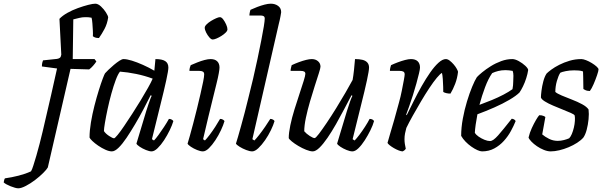

<svg xmlns="http://www.w3.org/2000/svg" viewBox="-177 -820 3267 1040"><path d="M-78 200Q-85 200 -96 197Q-107 194 -119.5 189Q-132 184 -142 178.5Q-152 173 -157 168Q-156 160 -154 154Q-152 148 -150 146Q-114 141 -76.5 131.5Q-39 122 -9 108Q-3 98 4 75.5Q11 53 20 23Q29 -7 37.5 -41Q46 -75 54 -107.5Q62 -140 68 -168Q84 -238 100 -306Q116 -374 132 -449L50 -460Q50 -471 52 -480Q54 -489 56 -493L132 -501Q143 -503 148 -507.5Q153 -512 155 -524L145 -718Q161 -735 187.5 -750Q214 -765 244.5 -776Q275 -787 300.5 -793.5Q326 -800 339 -800Q354 -800 370 -785Q386 -770 397 -752.5Q408 -735 409 -726Q404 -691 389 -663Q374 -635 359 -614Q346 -614 338 -617Q330 -620 326 -624Q327 -635 326 -654Q325 -673 323.5 -693Q322 -713 319 -724Q311 -726 302.5 -726.5Q294 -727 286 -727Q268 -727 252.5 -723Q237 -719 220 -715L217 -500H335L345 -487Q338 -476 327 -463.5Q316 -451 306 -444L205 -447L82 87Q76 98 57 117Q38 136 13 155Q-12 174 -37 187Q-62 200 -78 200Z M429 0Q414 0 394 -9Q374 -18 355 -31Q336 -44 323 -56.5Q310 -69 308 -75Q308 -112 315.5 -157Q323 -202 334.5 -247Q346 -292 358 -330.5Q370 -369 379.5 -394Q389 -419 392 -423Q398 -430 411 -442.5Q424 -455 440 -468.5Q456 -482 470 -491Q484 -500 492 -500Q510 -500 537.5 -491.5Q565 -483 597.5 -468.5Q630 -454 659 -437L665 -500Q701 -500 718 -489Q735 -478 735 -454Q735 -438 723.5 -385Q712 -332 691.5 -250.5Q671 -169 646 -66L657 -59Q667 -69 681.5 -89Q696 -109 711.5 -132.5Q727 -156 738 -176Q747 -176 753.5 -172Q760 -168 762 -164Q756 -143 742.5 -115Q729 -87 712 -61Q695 -35 677 -17.5Q659 0 644 0Q632 0 613.5 -7.5Q595 -15 580 -25Q565 -35 562 -42L615 -218Q621 -238 627 -255Q633 -272 637.5 -284.5Q642 -297 645 -301L639 -304Q622 -270 600.5 -229Q579 -188 555 -147.5Q531 -107 508.5 -73.5Q486 -40 465.5 -20Q445 0 429 0ZM441 -71Q445 -71 460 -89Q475 -107 495.5 -137.5Q516 -168 539.5 -204Q563 -240 585 -276.5Q607 -313 624.5 -344Q642 -375 650 -394Q607 -410 560.5 -419.5Q514 -429 473 -432Q462 -419 450 -387Q438 -355 426.5 -313.5Q415 -272 406 -230Q397 -188 391.5 -155.5Q386 -123 386 -110Q395 -96 414 -83.5Q433 -71 441 -71Z M922 0Q909 0 890.5 -7.5Q872 -15 857 -25Q842 -35 839 -42Q843 -54 851 -83Q859 -112 869.5 -151Q880 -190 890 -231.5Q900 -273 909 -311.5Q918 -350 923.5 -378Q929 -406 929 -417Q929 -428 922 -432Q915 -436 903 -436H849Q849 -445 851.5 -454Q854 -463 856 -467Q872 -474 892 -482Q912 -490 931 -495Q950 -500 964 -500Q987 -500 999.5 -488Q1012 -476 1012 -454Q1012 -445 1008 -422.5Q1004 -400 995.5 -366Q987 -332 976 -287Q965 -242 951.5 -187Q938 -132 923 -66L933 -59Q943 -69 958.5 -89.5Q974 -110 989.5 -134Q1005 -158 1015 -176Q1024 -176 1030.5 -172Q1037 -168 1039 -164Q1033 -143 1020 -115Q1007 -87 989.5 -60.5Q972 -34 954.5 -17Q937 0 922 0ZM975 -606Q967 -606 957 -617.5Q947 -629 939.5 -644Q932 -659 932 -670Q932 -678 942 -688Q952 -698 966 -706.5Q980 -715 993.5 -721Q1007 -727 1014 -727Q1023 -727 1032 -715Q1041 -703 1048 -687.5Q1055 -672 1055 -661Q1055 -653 1045.5 -643.5Q1036 -634 1022.5 -625.5Q1009 -617 996 -611.5Q983 -606 975 -606Z M1189 0Q1176 0 1156.5 -7.5Q1137 -15 1121 -25Q1105 -35 1101 -42Q1105 -55 1112.5 -80Q1120 -105 1129 -138.5Q1138 -172 1148.5 -210.5Q1159 -249 1168 -288Q1181 -339 1194 -394Q1207 -449 1218 -502Q1229 -555 1238 -600Q1247 -645 1252 -676.5Q1257 -708 1257 -719Q1257 -729 1251 -732.5Q1245 -736 1234 -736H1174Q1174 -743 1176 -753Q1178 -763 1180 -767Q1197 -775 1217 -782.5Q1237 -790 1256 -795Q1275 -800 1290 -800Q1313 -800 1329.5 -788Q1346 -776 1346 -754Q1346 -752 1342.5 -732.5Q1339 -713 1333 -690L1190 -66L1201 -59Q1211 -69 1227 -89.5Q1243 -110 1259.5 -134Q1276 -158 1287 -176Q1294 -176 1301 -172.5Q1308 -169 1310 -164Q1304 -143 1290.5 -115Q1277 -87 1259 -61Q1241 -35 1222.5 -17.5Q1204 0 1189 0Z M1517 0Q1503 0 1481.5 -8.5Q1460 -17 1439 -29.5Q1418 -42 1403.5 -54Q1389 -66 1387 -72Q1387 -100 1395.5 -141Q1404 -182 1418 -227Q1432 -272 1445.5 -312.5Q1459 -353 1468 -382Q1477 -411 1477 -420Q1477 -429 1470.5 -432.5Q1464 -436 1452 -436H1397Q1397 -444 1399.5 -453.5Q1402 -463 1403 -467Q1422 -476 1442.5 -483.5Q1463 -491 1481 -495.5Q1499 -500 1512 -500Q1532 -500 1545.5 -488.5Q1559 -477 1559 -459Q1559 -451 1550 -423Q1541 -395 1528 -354.5Q1515 -314 1502 -269.5Q1489 -225 1480 -182.5Q1471 -140 1471 -109Q1483 -95 1501 -83.5Q1519 -72 1527 -72Q1533 -72 1550.5 -95Q1568 -118 1593 -155Q1618 -192 1644.5 -235Q1671 -278 1694.5 -318.5Q1718 -359 1733 -387Q1737 -409 1740.5 -441Q1744 -473 1746 -500Q1769 -500 1786 -496Q1803 -492 1812.5 -481.5Q1822 -471 1822 -454Q1822 -438 1810.5 -384.5Q1799 -331 1778.5 -250Q1758 -169 1733 -66L1744 -59Q1754 -69 1769.5 -89.5Q1785 -110 1800.5 -134Q1816 -158 1825 -176Q1834 -176 1840.5 -172.5Q1847 -169 1849 -164Q1843 -142 1829.5 -114.5Q1816 -87 1799 -60.5Q1782 -34 1764.5 -17Q1747 0 1732 0Q1719 0 1700.5 -7.5Q1682 -15 1667 -25Q1652 -35 1649 -42L1702 -218Q1711 -247 1719 -269.5Q1727 -292 1732 -301L1727 -304Q1709 -270 1687.5 -229Q1666 -188 1643 -147.5Q1620 -107 1597 -73.5Q1574 -40 1553.5 -20Q1533 0 1517 0Z M2004 0Q1996 0 1983 -5Q1970 -10 1957 -17.5Q1944 -25 1934 -33Q1924 -41 1922 -46Q1926 -61 1935.5 -93Q1945 -125 1958 -169.5Q1971 -214 1984 -264Q1993 -296 1999.5 -329Q2006 -362 2010.5 -386Q2015 -410 2015 -417Q2015 -428 2008 -432Q2001 -436 1988 -436H1935Q1935 -444 1937 -452.5Q1939 -461 1941 -467Q1958 -475 1978 -482.5Q1998 -490 2017 -495Q2036 -500 2049 -500Q2073 -500 2085.5 -488Q2098 -476 2098 -454Q2098 -445 2092.5 -422Q2087 -399 2078.5 -368Q2070 -337 2059.5 -304Q2049 -271 2039 -243Q2029 -215 2023 -199L2026 -196Q2043 -230 2063.5 -271.5Q2084 -313 2107 -353.5Q2130 -394 2153 -427Q2176 -460 2198 -480Q2220 -500 2238 -500Q2248 -500 2259 -491.5Q2270 -483 2280 -471.5Q2290 -460 2296.5 -448.5Q2303 -437 2304 -431Q2300 -396 2288.5 -366Q2277 -336 2263 -313Q2251 -313 2240.5 -315.5Q2230 -318 2224 -322Q2224 -331 2223.5 -350.5Q2223 -370 2221.5 -391.5Q2220 -413 2217 -425Q2208 -421 2189.5 -399Q2171 -377 2148.5 -343Q2126 -309 2103 -270Q2080 -231 2059 -193.5Q2038 -156 2024 -127Q2020 -113 2017 -97.5Q2014 -82 2014 -66Q2014 -53 2016 -40Q2018 -27 2021 -14Q2019 -11 2015.5 -7.5Q2012 -4 2004 0Z M2434 0Q2424 0 2408.5 -7Q2393 -14 2376 -26Q2359 -38 2344.5 -53Q2330 -68 2321 -84Q2321 -129 2330 -177.5Q2339 -226 2352.5 -270.5Q2366 -315 2380.5 -350Q2395 -385 2406 -402Q2415 -412 2435 -428.5Q2455 -445 2481.5 -461.5Q2508 -478 2538 -489Q2568 -500 2598 -500Q2613 -500 2633 -489Q2653 -478 2668 -464Q2683 -450 2684 -441Q2681 -420 2673.5 -396.5Q2666 -373 2656 -352.5Q2646 -332 2637 -319Q2619 -301 2582.5 -279.5Q2546 -258 2500.5 -238Q2455 -218 2409 -201Q2403 -170 2399.5 -144.5Q2396 -119 2395 -101Q2401 -90 2415.5 -80Q2430 -70 2447 -63Q2464 -56 2477 -56Q2486 -56 2496.5 -63.5Q2507 -71 2521 -86.5Q2535 -102 2553 -124.5Q2571 -147 2595 -177Q2603 -176 2608.5 -172.5Q2614 -169 2616 -164Q2606 -139 2590.5 -110.5Q2575 -82 2552.5 -57Q2530 -32 2500.5 -16Q2471 0 2434 0ZM2420 -252Q2453 -264 2487 -278Q2521 -292 2550.5 -307.5Q2580 -323 2599 -337Q2601 -347 2602 -358Q2603 -369 2603 -378Q2604 -394 2604 -409.5Q2604 -425 2600 -436Q2590 -438 2580 -439Q2570 -440 2561 -440Q2540 -440 2522 -435.5Q2504 -431 2489 -424Q2468 -394 2450.5 -347.5Q2433 -301 2420 -252Z M2806 0Q2789 0 2769 -8Q2749 -16 2731.5 -28Q2714 -40 2701.5 -53Q2689 -66 2686 -75Q2692 -101 2703.5 -126Q2715 -151 2726.5 -170.5Q2738 -190 2744 -196Q2751 -196 2757 -195Q2763 -194 2768.5 -191.5Q2774 -189 2777 -186Q2774 -169 2769.5 -144Q2765 -119 2760 -92Q2775 -79 2797 -68Q2819 -57 2844 -57Q2861 -57 2878 -61.5Q2895 -66 2906 -71Q2914 -79 2920.5 -94.5Q2927 -110 2931.5 -129Q2936 -148 2937 -165.5Q2938 -183 2936 -194Q2934 -200 2915.5 -208Q2897 -216 2871 -226.5Q2845 -237 2819 -248Q2793 -259 2774.5 -270.5Q2756 -282 2753 -292Q2753 -304 2756 -328.5Q2759 -353 2766 -379.5Q2773 -406 2784 -422Q2792 -430 2809.5 -443Q2827 -456 2852.5 -469Q2878 -482 2908.5 -491Q2939 -500 2972 -500Q2982 -500 2997.5 -494Q3013 -488 3028.5 -478.5Q3044 -469 3054.5 -459.5Q3065 -450 3065 -444Q3065 -436 3057 -412.5Q3049 -389 3038.5 -364.5Q3028 -340 3018 -327Q3011 -327 3004 -328.5Q2997 -330 2991.5 -333Q2986 -336 2983 -338Q2983 -351 2982.5 -368.5Q2982 -386 2982 -403.5Q2982 -421 2981 -433Q2971 -437 2958 -438Q2945 -439 2933 -439Q2908 -439 2886.5 -434.5Q2865 -430 2858 -426Q2848 -411 2839.5 -381.5Q2831 -352 2831 -322Q2841 -313 2866 -302.5Q2891 -292 2921 -280.5Q2951 -269 2976 -255.5Q3001 -242 3011 -227Q3014 -204 3011 -174Q3008 -144 3001 -117.5Q2994 -91 2983 -75Q2970 -60 2949 -46.5Q2928 -33 2903 -22.5Q2878 -12 2852.5 -6Q2827 0 2806 0Z"/></svg>

Font: Texturina Medium 12pt Light
Style: Italic
Weight: 300
Italic angle: -11°
Version: Version 1.002